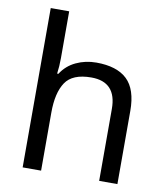

<svg xmlns="http://www.w3.org/2000/svg" viewBox="-84 -831 787 902"><g transform="rotate(10 309.0 -380.0)"><path d="M173 -537Q173 -497 168 -462H174Q200 -503 244.5 -524Q289 -545 341 -545Q439 -545 488 -498.5Q537 -452 537 -349V0H450V-343Q450 -472 330 -472Q240 -472 206.5 -421.5Q173 -371 173 -277V0H85V-760H173Z"/></g></svg>

Font: Noto Sans Palmyrene
Style: Regular
Weight: 400
Designer: Monotype Design Team
Foundry: Monotype Imaging Inc.
Version: Version 2.001; ttfautohint (v1.8.4.7-5d5b)